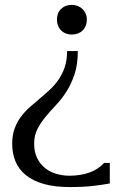

<svg xmlns="http://www.w3.org/2000/svg" viewBox="-20 -549 567 777"><path d="M261.2 162.1Q304.2 162.1 340.1 149.9Q376 137.7 401.4 110.4H424.3V193.4Q396.5 198.7 356.9 203.4Q317.4 208 262.7 208Q201.7 208 157.7 195.6Q113.8 183.1 85.2 160.2Q56.6 137.2 43 105Q29.3 72.8 29.3 32.7Q29.3 -1.5 38.8 -27.8Q48.3 -54.2 64 -75.4Q79.6 -96.7 99.6 -114.5Q119.6 -132.3 140.4 -149.7Q161.1 -167 181.2 -185.5Q201.2 -204.1 216.8 -226.6Q232.4 -249 241.9 -277.1Q251.5 -305.2 251.5 -342.3H294.9Q294.9 -288.1 281.7 -248.5Q268.6 -209 249 -178.5Q229.5 -147.9 206.5 -123.8Q183.6 -99.6 164.1 -75.9Q144.5 -52.2 131.3 -26.6Q118.2 -1 118.2 32.7Q118.2 65.4 129.9 89.8Q141.6 114.3 161.4 130.4Q181.2 146.5 207 154.3Q232.9 162.1 261.2 162.1ZM210.4 -469.7Q210.4 -496.6 227.3 -512.9Q244.1 -529.3 271 -529.3Q283.2 -529.3 294.4 -524.9Q305.7 -520.5 313.7 -512.7Q321.8 -504.9 326.7 -493.9Q331.5 -482.9 331.5 -469.7Q331.5 -442.9 314.7 -426Q297.9 -409.2 271 -409.2Q244.1 -409.2 227.3 -426Q210.4 -442.9 210.4 -469.7Z"/></svg>

Font: Arian AMU Serif
Style: Regular
Weight: 400
Designer: Ruben Hakobyan (Tarumian)
Foundry: Ruben Hakobyan (Tarumian)
Version: Version 1.002